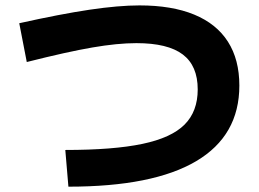

<svg xmlns="http://www.w3.org/2000/svg" viewBox="-20 -702 978 725"><path d="M726.6 -364.3Q726.6 -453.6 670.2 -496.3Q613.8 -539.1 495.1 -539.1Q423.8 -539.1 328.6 -522.7Q233.4 -506.3 81.1 -467.8L52.7 -614.3Q208 -648.9 318.1 -665.3Q428.2 -681.6 506.8 -681.6Q628.9 -681.6 713.1 -647Q797.4 -612.3 840.6 -544.7Q883.8 -477.1 883.8 -378.9Q883.8 -189.9 720.9 -93.5Q558.1 2.9 238.3 2.9L226.6 -135.7Q408.7 -135.7 517.8 -158.7Q627 -181.6 676.8 -231.4Q726.6 -281.2 726.6 -364.3Z"/></svg>

Font: Pretendard ExtraBold
Style: Regular
Weight: 800
Designer: Base glyphs from Inter by Rasmus Andersson; Hangeul glyphs from Noto Sans CJK(Source Han Sans) by Jang Soo-young and Kan
Foundry: Kil Hyung-jin
Version: Version 1.309